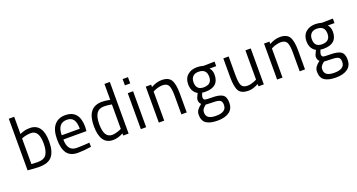

<svg xmlns="http://www.w3.org/2000/svg" viewBox="-52 -1494 4660 2509"><g transform="rotate(-20 2278.0 -239.5)"><path d="M308 -510Q489 -510 489 -259Q489 -123 436 -56.5Q383 10 255 10Q228 10 188 7.5Q148 5 122 2L95 0V-718H170V-478Q237 -510 308 -510ZM254 -56Q347 -56 380 -108Q413 -160 413 -257Q413 -443 301 -443Q270 -443 237 -436.5Q204 -430 187 -423L170 -416V-60Q227 -56 254 -56Z M799 -56Q831 -56 875.5 -58Q920 -60 949 -62L977 -65L979 -6Q878 10 794 10Q688 10 641.5 -55.5Q595 -121 595 -247Q595 -378 649 -444Q703 -510 801 -510Q997 -510 997 -276L993 -219H672Q672 -56 799 -56ZM671 -278H922Q922 -366 892.5 -406Q863 -446 801 -446Q672 -446 671 -278Z M1500 -718V0H1425V-30Q1352 10 1283 10Q1106 10 1106 -248Q1106 -510 1313 -510Q1360 -510 1425 -497V-718ZM1293 -57Q1320 -57 1353 -66Q1386 -75 1406 -84L1425 -93V-433Q1370 -444 1317 -444Q1246 -444 1213.5 -394.5Q1181 -345 1181 -246Q1181 -57 1293 -57Z M1670 0V-500H1744V0ZM1670 -609V-696H1744V-609Z M1995 0H1920V-500H1995V-467Q2071 -510 2142 -510Q2238 -510 2273 -452.5Q2308 -395 2308 -260V0H2234V-259Q2234 -359 2213.5 -400.5Q2193 -442 2130 -442Q2101 -442 2067 -433Q2033 -424 2014 -414L1995 -405Z M2655 239Q2549 239 2496.5 203Q2444 167 2444 84Q2444 46 2464 17.5Q2484 -11 2524 -41Q2496 -59 2496 -109Q2496 -117 2504.5 -137.5Q2513 -158 2521 -174L2530 -190Q2451 -234 2451 -339Q2451 -420 2502 -465Q2553 -510 2633 -510Q2653 -510 2676 -507Q2699 -504 2711 -500L2724 -497L2877 -500V-437H2784Q2819 -400 2819 -339Q2819 -170 2630 -170Q2606 -170 2586 -174Q2568 -130 2568 -117Q2568 -86 2585.5 -78.5Q2603 -71 2682 -71Q2787 -71 2831 -41.5Q2875 -12 2875 70Q2875 154 2816 196.5Q2757 239 2655 239ZM2676 -7 2575 -11Q2545 13 2532 32Q2519 51 2519 78Q2519 128 2553 150.5Q2587 173 2656 173Q2799 173 2799 73Q2799 24 2771.5 8.5Q2744 -7 2676 -7ZM2630 -232Q2744 -232 2744 -339Q2744 -447 2632 -447Q2581 -447 2553.5 -418.5Q2526 -390 2526 -339Q2526 -232 2630 -232Z M3306 -500H3380V0H3306V-32Q3230 10 3166 10Q3069 10 3034 -45.5Q2999 -101 2999 -239V-500H3073V-240Q3073 -136 3093.5 -96Q3114 -56 3177 -56Q3204 -56 3236 -65.5Q3268 -75 3287 -84L3306 -94Z M3640 0H3565V-500H3640V-467Q3716 -510 3787 -510Q3883 -510 3918 -452.5Q3953 -395 3953 -260V0H3879V-259Q3879 -359 3858.5 -400.5Q3838 -442 3775 -442Q3746 -442 3712 -433Q3678 -424 3659 -414L3640 -405Z M4300 239Q4194 239 4141.5 203Q4089 167 4089 84Q4089 46 4109 17.5Q4129 -11 4169 -41Q4141 -59 4141 -109Q4141 -117 4149.5 -137.5Q4158 -158 4166 -174L4175 -190Q4096 -234 4096 -339Q4096 -420 4147 -465Q4198 -510 4278 -510Q4298 -510 4321 -507Q4344 -504 4356 -500L4369 -497L4522 -500V-437H4429Q4464 -400 4464 -339Q4464 -170 4275 -170Q4251 -170 4231 -174Q4213 -130 4213 -117Q4213 -86 4230.5 -78.5Q4248 -71 4327 -71Q4432 -71 4476 -41.5Q4520 -12 4520 70Q4520 154 4461 196.5Q4402 239 4300 239ZM4321 -7 4220 -11Q4190 13 4177 32Q4164 51 4164 78Q4164 128 4198 150.5Q4232 173 4301 173Q4444 173 4444 73Q4444 24 4416.5 8.5Q4389 -7 4321 -7ZM4275 -232Q4389 -232 4389 -339Q4389 -447 4277 -447Q4226 -447 4198.5 -418.5Q4171 -390 4171 -339Q4171 -232 4275 -232Z"/></g></svg>

Font: TypoPRO Titillium Maps
Style: 400 wt
Weight: 400
Designer: Campivisivi
Foundry: Accademia di Belle Arti di Urbino and students of MA course of Visual design
Version: Version 001.001